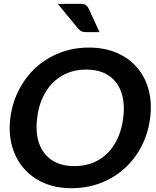

<svg xmlns="http://www.w3.org/2000/svg" viewBox="-20 -982 818 1010"><path d="M356.7 8Q274.3 8 210.2 -19.9Q146.2 -47.7 103.9 -97.8Q61.7 -147 43.1 -214.8Q24.5 -282.6 34.5 -362Q44.5 -441.8 79.6 -509.4Q114.7 -577 168.4 -626.6Q223.2 -676.1 294.3 -704Q365.4 -731.8 447.8 -731.8Q529.7 -731.8 594.7 -703.7Q659.8 -675.6 701.5 -626Q744.2 -576.4 762.1 -508.8Q779.9 -441.3 769.9 -362Q759.9 -282.6 725.6 -214.8Q691.2 -147 636.9 -97.8Q582.8 -47.7 511 -19.9Q439.1 8 356.7 8ZM370.7 -108.3Q442.3 -108.3 496.7 -139.2Q551 -170.1 584.8 -227.3Q618.5 -284.5 628.4 -362Q637.8 -439.4 618.1 -496.4Q598.5 -553.3 551.7 -584.6Q504.9 -615.9 433.3 -615.9Q362.3 -615.9 307.8 -584.6Q253.3 -553.3 219.2 -496.4Q185 -439.4 175.6 -362Q165.7 -284.5 185.9 -227.5Q206 -170.5 253.1 -139.4Q300.1 -108.3 370.7 -108.3ZM283.6 -961.8H402.8Q423.4 -961.8 432.3 -954.9Q441.2 -948 447.3 -935.3L503.4 -813.1H431.3Q416.9 -813.1 408.6 -817.3Q400.3 -821.4 391.5 -831.1Z"/></svg>

Font: Aleo
Style: Italic
Weight: 400
Italic angle: -7°
Designer: Alessio Laiso
Foundry: Alessio Laiso
Version: Version 2.001;gftools[0.9.29]